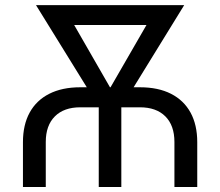

<svg xmlns="http://www.w3.org/2000/svg" viewBox="-20 -748 881 768"><path d="M71.8 0V-179.2Q71.8 -248.5 98.6 -297.6Q125.5 -346.7 177 -372.8Q228.5 -398.9 301.3 -398.9H539.6Q612.8 -398.9 664.1 -372.8Q715.3 -346.7 742.2 -297.6Q769 -248.5 769 -179.2V0H677.7V-180.2Q677.7 -246.1 641.4 -282.5Q605 -318.8 539.6 -318.8H301.3Q235.8 -318.8 199.5 -282.5Q163.1 -246.1 163.1 -180.2V0ZM375 0V-381.3H465.3V0ZM385.7 -304.2 124 -727.5H231L453.6 -340.3L437.5 -304.2ZM403.3 -304.2 390.6 -344.2 611.8 -727.5H716.8L456.1 -304.2ZM192.4 -647.9V-727.5H641.1V-647.9Z"/></svg>

Font: Inter 20pt
Style: Regular
Weight: 400
Version: Version 4.001;git-66647c0bb